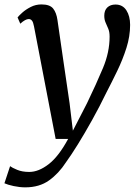

<svg xmlns="http://www.w3.org/2000/svg" viewBox="-64 -578 617 847"><path d="M86 -461.5Q82.5 -480.5 76.8 -487.2Q71 -494 63 -494Q48 -494 25.5 -473.5L13.5 -501Q18.5 -508 34 -522Q49.5 -536 71.5 -547.2Q93.5 -558.5 119 -558.5Q156 -558.5 170.5 -540.2Q185 -522 189.5 -489.5Q202.5 -399.5 216 -306.5Q229.5 -213.5 243 -122.5L257.5 -1.5L320 -123Q361 -208 390.2 -277.8Q419.5 -347.5 419.5 -416.5Q419.5 -437.5 413.5 -451.5Q407.5 -465.5 401.8 -478.5Q396 -491.5 396 -508.5Q396 -532.5 409.5 -545.2Q423 -558 445.5 -558Q477 -558 493.5 -532.5Q510 -507 510 -468Q510 -418 493.8 -366.8Q477.5 -315.5 453.5 -265.8Q429.5 -216 405.5 -170Q375 -107 342.2 -48.2Q309.5 10.5 279.5 58.8Q249.5 107 227 138Q195 187.5 152.2 218Q109.5 248.5 47.5 248.5Q23 248.5 -3.8 242.8Q-30.5 237 -44.5 230.5L-19.5 155Q-10.5 162 11.8 171.2Q34 180.5 65 180.5Q106.5 180.5 150.8 146.2Q195 112 236.5 35H181.5Z"/></svg>

Font: Merriweather Text Regular
Style: Italic
Weight: 400
Italic angle: -7.8°
Designer: Eben Sorkin
Foundry: Eben Sorkin
Version: Version 2.100; ttfautohint (v1.7.19-72a1) -l 8 -r 50 -G 200 